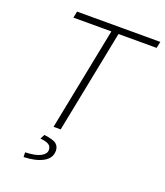

<svg xmlns="http://www.w3.org/2000/svg" viewBox="-157 -764 934 1088"><g transform="rotate(20 310.0 -220.0)"><path d="M216 0 339 -620H110L118 -659H620L612 -620H382L259 0ZM115 219 114 191Q175 189 205.5 173Q236 157 236 133Q236 111 219.5 101Q203 91 169 88L183 61Q239 68 257 83Q275 98 275 124Q275 169 230.5 193Q186 217 115 219Z"/></g></svg>

Font: Source Code Pro Light
Style: Italic
Weight: 300
Italic angle: -11°
Monospace: yes
Designer: Paul D. Hunt, Teo Tuominen
Foundry: Adobe Systems Incorporated
Version: Version 1.050;PS 1.000;hotconv 16.6.51;makeotf.lib2.5.65220